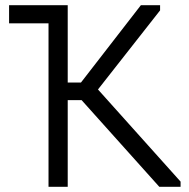

<svg xmlns="http://www.w3.org/2000/svg" viewBox="-20 -720 728 740"><path d="M215 -700H15V-630H215ZM594 0H676V-20L330 -406V-340L597 -680V-700H523L265 -367ZM200 -334H324V-402H200ZM241 -700H167V0H241Z"/></svg>

Font: Tilda Sans VF
Style: Regular
Weight: 400
Designer: ParaType Ltd
Foundry: ParaType Ltd
Version: Version 1.010